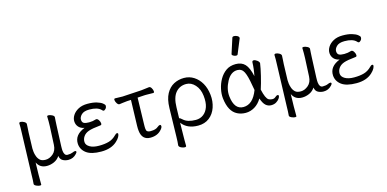

<svg xmlns="http://www.w3.org/2000/svg" viewBox="-85 -1257 3917 1945"><g transform="rotate(-15 1874.0 -284.5)"><path d="M153 183Q153 190 138.5 190Q124 190 102.5 180.5Q81 171 80 159V157Q84 108 84 70L98 -367Q101 -436 99 -473Q100 -484 115 -484Q130 -484 149.5 -473.5Q169 -463 171 -449V-446Q171 -433 169 -407Q167 -381 166 -359L161 -193Q161 -179 163.5 -156.5Q166 -134 175.5 -108.5Q185 -83 204 -65.5Q223 -48 263 -48Q303 -48 340.5 -79.5Q378 -111 381 -172L390 -363Q392 -412 390 -468Q390 -476 404.5 -476Q419 -476 440 -466Q461 -456 463 -443V-441Q462 -427 460.5 -403.5Q459 -380 458 -355L449 -139Q448 -104 450 -90Q456 -39 489.5 -39Q523 -39 542 -47.5Q561 -56 571.5 -56Q582 -56 583 -47Q584 -38 570 -24Q536 13 486 13Q454 13 427.5 -1Q401 -15 395 -52Q372 -17 335 -0.5Q298 16 259 16Q186 16 156 -48L153 78Q152 129 153 183Z M995 -38Q935 18 829.5 18Q724 18 673 -20Q622 -58 618 -119Q613 -214 725 -258Q686 -265 665 -289Q644 -313 642 -346Q640 -379 660 -411Q680 -443 719.5 -464.5Q759 -486 816 -486Q873 -486 911.5 -474.5Q950 -463 970 -447.5Q990 -432 991 -422Q992 -401 979.5 -388.5Q967 -376 960.5 -376Q954 -376 949 -380L940 -389Q904 -425 820 -425Q762 -425 736 -399Q710 -373 711.5 -346Q713 -319 730.5 -309.5Q748 -300 785.5 -300Q823 -300 860 -312H863Q876 -312 887.5 -294Q899 -276 900 -259Q901 -242 888 -241Q798 -232 761 -218.5Q724 -205 705 -178Q686 -151 687.5 -119Q689 -87 725 -66Q761 -45 821 -45Q881 -45 925 -57.5Q969 -70 1005 -107Q1018 -121 1028.5 -121Q1039 -121 1039.5 -110.5Q1040 -100 1030 -80.5Q1020 -61 995 -38Z M1346 11Q1258 11 1247 -87Q1244 -110 1245 -142L1253 -410L1212 -408Q1194 -407 1167.5 -403Q1141 -399 1130 -398H1129Q1116 -398 1104.5 -415.5Q1093 -433 1091 -450Q1089 -467 1102 -467L1179 -465L1380 -477Q1401 -479 1425.5 -482.5Q1450 -486 1462 -487H1464Q1477 -487 1487.5 -469.5Q1498 -452 1499.5 -435.5Q1501 -419 1489 -419L1424 -420Q1414 -420 1404 -420Q1394 -420 1386 -419L1324 -415L1317 -136Q1316 -108 1318 -88.5Q1320 -69 1329 -62Q1338 -55 1356 -53H1367Q1419 -53 1444 -76Q1460 -89 1470 -89Q1480 -89 1481.5 -75Q1483 -61 1465 -40Q1422 11 1346 11Z M1672 184Q1672 195 1655.5 195Q1639 195 1618.5 185Q1598 175 1596 161V158Q1600 125 1601 71L1608 -229Q1610 -322 1641 -378.5Q1672 -435 1721 -460.5Q1770 -486 1827.5 -486Q1885 -486 1931.5 -456Q1978 -426 2007.5 -374.5Q2037 -323 2045 -252.5Q2053 -182 2031.5 -119Q2010 -56 1962 -19Q1914 18 1845 18Q1730 18 1674 -58L1672 79Q1672 88 1671.5 126.5Q1671 165 1672 184ZM1837 -44Q1883 -44 1917 -70Q1951 -96 1967 -142.5Q1983 -189 1975 -260.5Q1967 -332 1926.5 -376.5Q1886 -421 1834 -421Q1765 -421 1723 -371Q1681 -321 1679 -218L1676 -104Q1686 -104 1707 -84Q1750 -44 1837 -44Z M2256 -2Q2173 -43 2157 -184Q2152 -229 2163 -281.5Q2174 -334 2200.5 -380.5Q2227 -427 2268.5 -456.5Q2310 -486 2371 -486Q2432 -486 2467.5 -448.5Q2503 -411 2523 -319Q2538 -390 2540 -458Q2541 -476 2556.5 -476Q2572 -476 2591.5 -461.5Q2611 -447 2613 -432Q2606 -381 2587.5 -304.5Q2569 -228 2550 -170Q2571 -74 2601 -56Q2615 -48 2636.5 -46.5Q2658 -45 2673.5 -59Q2689 -73 2699.5 -73Q2710 -73 2711 -62.5Q2712 -52 2700 -34.5Q2688 -17 2666 -3.5Q2644 10 2612.5 10Q2581 10 2556.5 -11Q2532 -32 2513 -87Q2482 -35 2437.5 -8.5Q2393 18 2344 18Q2295 18 2256 -2ZM2336 -45Q2436 -45 2488 -183Q2483 -209 2478 -237Q2462 -335 2440 -379Q2418 -423 2371 -423Q2302 -423 2259 -342.5Q2216 -262 2225 -185Q2241 -45 2336 -45ZM2416 -576Q2413 -567 2399.5 -567Q2386 -567 2371.5 -575Q2357 -583 2357 -589.5Q2357 -596 2358 -597L2408 -752Q2411 -764 2428.5 -764Q2446 -764 2462.5 -754.5Q2479 -745 2479 -732Q2479 -729 2478 -727Z M2829 183Q2829 190 2814.5 190Q2800 190 2778.5 180.5Q2757 171 2756 159V157Q2760 108 2760 70L2774 -367Q2777 -436 2775 -473Q2776 -484 2791 -484Q2806 -484 2825.5 -473.5Q2845 -463 2847 -449V-446Q2847 -433 2845 -407Q2843 -381 2842 -359L2837 -193Q2837 -179 2839.5 -156.5Q2842 -134 2851.5 -108.5Q2861 -83 2880 -65.5Q2899 -48 2939 -48Q2979 -48 3016.5 -79.5Q3054 -111 3057 -172L3066 -363Q3068 -412 3066 -468Q3066 -476 3080.5 -476Q3095 -476 3116 -466Q3137 -456 3139 -443V-441Q3138 -427 3136.5 -403.5Q3135 -380 3134 -355L3125 -139Q3124 -104 3126 -90Q3132 -39 3165.5 -39Q3199 -39 3218 -47.5Q3237 -56 3247.5 -56Q3258 -56 3259 -47Q3260 -38 3246 -24Q3212 13 3162 13Q3130 13 3103.5 -1Q3077 -15 3071 -52Q3048 -17 3011 -0.5Q2974 16 2935 16Q2862 16 2832 -48L2829 78Q2828 129 2829 183Z M3671 -38Q3611 18 3505.5 18Q3400 18 3349 -20Q3298 -58 3294 -119Q3289 -214 3401 -258Q3362 -265 3341 -289Q3320 -313 3318 -346Q3316 -379 3336 -411Q3356 -443 3395.5 -464.5Q3435 -486 3492 -486Q3549 -486 3587.5 -474.5Q3626 -463 3646 -447.5Q3666 -432 3667 -422Q3668 -401 3655.5 -388.5Q3643 -376 3636.5 -376Q3630 -376 3625 -380L3616 -389Q3580 -425 3496 -425Q3438 -425 3412 -399Q3386 -373 3387.5 -346Q3389 -319 3406.5 -309.5Q3424 -300 3461.5 -300Q3499 -300 3536 -312H3539Q3552 -312 3563.5 -294Q3575 -276 3576 -259Q3577 -242 3564 -241Q3474 -232 3437 -218.5Q3400 -205 3381 -178Q3362 -151 3363.5 -119Q3365 -87 3401 -66Q3437 -45 3497 -45Q3557 -45 3601 -57.5Q3645 -70 3681 -107Q3694 -121 3704.5 -121Q3715 -121 3715.5 -110.5Q3716 -100 3706 -80.5Q3696 -61 3671 -38Z"/></g></svg>

Font: LXGW WenKai TC
Style: Regular
Weight: 400
Designer: LXGW / Fontworks Inc.
Foundry: LXGW / Fontworks Inc.
Version: Version 1.330